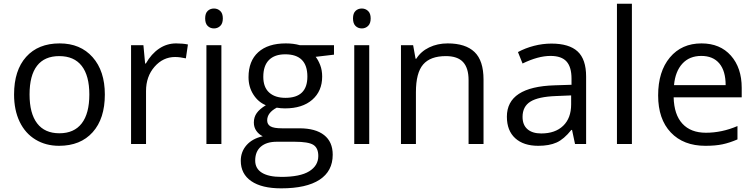

<svg xmlns="http://www.w3.org/2000/svg" viewBox="-20 -780 4090 1040"><path d="M547.9 -268.1Q547.9 -137.2 481.9 -63.7Q416 9.8 299.8 9.8Q228 9.8 172.4 -23.9Q116.7 -57.6 86.4 -120.6Q56.2 -183.6 56.2 -268.1Q56.2 -398.9 121.6 -471.9Q187 -544.9 303.2 -544.9Q415.5 -544.9 481.7 -470.2Q547.9 -395.5 547.9 -268.1ZM140.1 -268.1Q140.1 -165.5 181.2 -111.8Q222.2 -58.1 301.8 -58.1Q381.3 -58.1 422.6 -111.6Q463.9 -165 463.9 -268.1Q463.9 -370.1 422.6 -423.1Q381.3 -476.1 300.8 -476.1Q221.2 -476.1 180.7 -423.8Q140.1 -371.6 140.1 -268.1Z M934.1 -544.9Q969.7 -544.9 998 -539.1L986.8 -463.9Q953.6 -471.2 928.2 -471.2Q863.3 -471.2 817.1 -418.5Q771 -365.7 771 -287.1V0H689.9V-535.2H756.8L766.1 -436H770Q799.8 -488.3 841.8 -516.6Q883.8 -544.9 934.1 -544.9Z M1179.2 0H1098.1V-535.2H1179.2ZM1091.3 -680.2Q1091.3 -708 1105 -720.9Q1118.7 -733.9 1139.2 -733.9Q1158.7 -733.9 1172.9 -720.7Q1187 -707.5 1187 -680.2Q1187 -652.8 1172.9 -639.4Q1158.7 -626 1139.2 -626Q1118.7 -626 1105 -639.4Q1091.3 -652.8 1091.3 -680.2Z M1789.1 -535.2V-483.9L1689.9 -472.2Q1703.6 -455.1 1714.4 -427.5Q1725.1 -399.9 1725.1 -365.2Q1725.1 -286.6 1671.4 -239.7Q1617.7 -192.9 1523.9 -192.9Q1500 -192.9 1479 -196.8Q1427.2 -169.4 1427.2 -127.9Q1427.2 -106 1445.3 -95.5Q1463.4 -85 1507.3 -85H1602.1Q1689 -85 1735.6 -48.3Q1782.2 -11.7 1782.2 58.1Q1782.2 147 1710.9 193.6Q1639.6 240.2 1502.9 240.2Q1397.9 240.2 1341.1 201.2Q1284.2 162.1 1284.2 90.8Q1284.2 42 1315.4 6.3Q1346.7 -29.3 1403.3 -42Q1382.8 -51.3 1368.9 -70.8Q1355 -90.3 1355 -116.2Q1355 -145.5 1370.6 -167.5Q1386.2 -189.5 1419.9 -210Q1378.4 -227.1 1352.3 -268.1Q1326.2 -309.1 1326.2 -361.8Q1326.2 -449.7 1378.9 -497.3Q1431.6 -544.9 1528.3 -544.9Q1570.3 -544.9 1604 -535.2ZM1362.3 89.8Q1362.3 133.3 1398.9 155.8Q1435.5 178.2 1503.9 178.2Q1606 178.2 1655 147.7Q1704.1 117.2 1704.1 64.9Q1704.1 21.5 1677.2 4.6Q1650.4 -12.2 1576.2 -12.2H1479Q1423.8 -12.2 1393.1 14.2Q1362.3 40.5 1362.3 89.8ZM1406.2 -363.8Q1406.2 -307.6 1438 -278.8Q1469.7 -250 1526.4 -250Q1645 -250 1645 -365.2Q1645 -485.8 1524.9 -485.8Q1467.8 -485.8 1437 -455.1Q1406.2 -424.3 1406.2 -363.8Z M1980 0H1898.9V-535.2H1980ZM1892.1 -680.2Q1892.1 -708 1905.8 -720.9Q1919.4 -733.9 1939.9 -733.9Q1959.5 -733.9 1973.6 -720.7Q1987.8 -707.5 1987.8 -680.2Q1987.8 -652.8 1973.6 -639.4Q1959.5 -626 1939.9 -626Q1919.4 -626 1905.8 -639.4Q1892.1 -652.8 1892.1 -680.2Z M2518.1 0V-346.2Q2518.1 -411.6 2488.3 -443.8Q2458.5 -476.1 2395 -476.1Q2311 -476.1 2272 -430.7Q2232.9 -385.3 2232.9 -280.8V0H2151.9V-535.2H2217.8L2231 -461.9H2234.9Q2259.8 -501.5 2304.7 -523.2Q2349.6 -544.9 2404.8 -544.9Q2501.5 -544.9 2550.3 -498.3Q2599.1 -451.7 2599.1 -349.1V0Z M3094.7 0 3078.6 -76.2H3074.7Q3034.7 -25.9 2994.9 -8.1Q2955.1 9.8 2895.5 9.8Q2815.9 9.8 2770.8 -31.2Q2725.6 -72.3 2725.6 -147.9Q2725.6 -310.1 2984.9 -317.9L3075.7 -320.8V-354Q3075.7 -417 3048.6 -447Q3021.5 -477.1 2961.9 -477.1Q2895 -477.1 2810.5 -436L2785.6 -498Q2825.2 -519.5 2872.3 -531.7Q2919.4 -543.9 2966.8 -543.9Q3062.5 -543.9 3108.6 -501.5Q3154.8 -459 3154.8 -365.2V0ZM2911.6 -57.1Q2987.3 -57.1 3030.5 -98.6Q3073.7 -140.1 3073.7 -214.8V-263.2L2992.7 -259.8Q2896 -256.3 2853.3 -229.7Q2810.5 -203.1 2810.5 -147Q2810.5 -103 2837.2 -80.1Q2863.8 -57.1 2911.6 -57.1Z M3402.8 0H3321.8V-759.8H3402.8Z M3800.8 9.8Q3682.1 9.8 3613.5 -62.5Q3544.9 -134.8 3544.9 -263.2Q3544.9 -392.6 3608.6 -468.8Q3672.4 -544.9 3779.8 -544.9Q3880.4 -544.9 3939 -478.8Q3997.6 -412.6 3997.6 -304.2V-252.9H3628.9Q3631.3 -158.7 3676.5 -109.9Q3721.7 -61 3803.7 -61Q3890.1 -61 3974.6 -97.2V-24.9Q3931.6 -6.3 3893.3 1.7Q3855 9.8 3800.8 9.8ZM3778.8 -477.1Q3714.4 -477.1 3676 -435.1Q3637.7 -393.1 3630.9 -318.8H3910.6Q3910.6 -395.5 3876.5 -436.3Q3842.3 -477.1 3778.8 -477.1Z"/></svg>

Font: f05544669
Style: Regular
Weight: 400
Foundry: Ascender Corporation
Version: Version 1.10